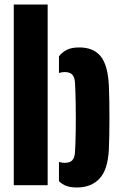

<svg xmlns="http://www.w3.org/2000/svg" viewBox="-20 -820 536 850"><path d="M41 0V-800H191V0ZM241 -18V-103Q254.5 -99 266 -99Q289.5 -99 300 -110.5Q310.5 -122 312 -146Q314.5 -185 315.2 -240.8Q316 -296.5 315.2 -353.5Q314.5 -410.5 312 -454Q310.5 -478 300 -489.5Q289.5 -501 266 -501Q254.5 -501 241 -497V-571Q256.5 -590 277 -600Q297.5 -610 331 -610Q393.5 -610 425.5 -571Q457.5 -532 462 -441Q463 -417.5 463.8 -379.8Q464.5 -342 464.5 -300Q464.5 -258 463.8 -220.2Q463 -182.5 462 -159Q457.5 -68.5 420.5 -29.2Q383.5 10 321 10Q292.5 10 273.8 3Q255 -4 241 -18Z"/></svg>

Font: Big Shoulders Stencil Display Black
Style: Regular
Weight: 900
Designer: Patric King
Foundry: XO Type Co
Version: Version 1.000